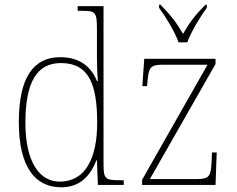

<svg xmlns="http://www.w3.org/2000/svg" viewBox="-20 -786 1009 816"><path d="M739 -606H776C792 -651 831 -715 859 -753V-766H853C808 -720 785 -690 758 -642C730 -690 707 -720 662 -766H656V-753C684 -715 723 -651 739 -606ZM240 10C319 10 363 -37 390 -105H392L396 0H506V-20H492C426 -20 420 -25 420 -91V-760H310V-740H327C386 -740 392 -736 392 -660V-543C392 -513 393 -477 396 -442H392C366 -505 316 -543 236 -543C121 -543 60 -455 60 -267C60 -78 128 10 240 10ZM584 0H896L901 -138H881L879 -95C876 -39 870 -25 818 -25H617L896 -514V-536H593L585 -420H605L607 -442C612 -497 618 -511 670 -511H862L584 -22ZM236 -14C148 -13 88 -97 88 -264C88 -436 136 -518 239 -518C356 -518 393 -431 393 -265C393 -109 341 -16 236 -14Z"/></svg>

Font: Noto Serif SemiCondensed Thin
Style: Regular
Weight: 100
Width: 4
Designer: Monotype Design Team
Foundry: Monotype Imaging Inc.
Version: Version 2.015